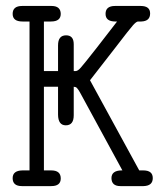

<svg xmlns="http://www.w3.org/2000/svg" viewBox="-20 -631 565 651"><path d="M22.9 -26.9Q22.9 -52.7 56.2 -53.2H80.1V-558.1H56.2Q22.9 -558.1 22.9 -584Q22.9 -610.8 55.2 -610.8H154.8Q185.5 -610.8 186 -584Q186 -558.1 152.8 -558.1H128.9V-390.1H176.8V-477.1Q176.8 -511.2 204.1 -511.2Q230 -511.2 230 -481V-390.1H236.8Q243.7 -390.1 253.9 -401.6Q264.2 -413.1 307.1 -467.8Q347.2 -519.5 377 -558.1H371.1Q337.9 -558.1 337.9 -584Q337.9 -610.8 370.1 -610.8H457Q489.3 -610.8 489 -585Q488.8 -559.1 459 -558.1H448.2Q442.4 -558.1 431.2 -545.7Q419.9 -533.2 369.1 -466.8Q321.3 -404.8 285.2 -358.9L452.1 -53.2H465.8Q498 -53.2 498 -27.1Q498 -1 466.8 0H388.2Q358.4 0 357.9 -26.9Q357.9 -52.7 392.1 -53.2H395L251 -317.9Q246.1 -326.7 242.4 -330.8Q238.8 -335 237.3 -335.4Q235.8 -335.9 230 -336.9V-240.2Q230 -206.1 203.1 -206.1Q177.2 -206.1 176.8 -242.2V-336.9H128.9V-53.2H153.8Q186 -53.2 186 -25.9Q186 0 153.8 0H54.2Q22.9 0 22.9 -26.9Z"/></svg>

Font: CMU Typewriter Text
Style: Light
Weight: 200
Version: Version 0.7.0